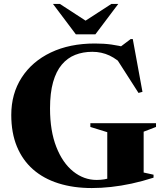

<svg xmlns="http://www.w3.org/2000/svg" viewBox="-20 -938 831 971"><path d="M706.5 -65.5 756.5 -54.5V-39.5Q699 -21 645.5 -9.5Q592 2 541.8 7.5Q491.5 13 444 13Q351 13 275.8 -10.8Q200.5 -34.5 147.2 -81.2Q94 -128 65.5 -197Q37 -266 37 -356.5Q37 -464 89.5 -545.5Q142 -627 237 -672.5Q332 -718 459.5 -718Q506 -718 543.2 -712.8Q580.5 -707.5 622.5 -697L568.5 -686L641 -740.5H651.5L700.5 -473.5L680.5 -468L555.5 -663L616.5 -595Q574 -638.5 533.8 -657.2Q493.5 -676 447 -676Q399.5 -676 360.2 -660.5Q321 -645 292.5 -611.2Q264 -577.5 248.5 -522.8Q233 -468 233 -389.5Q233 -276 264.8 -195Q296.5 -114 350.2 -71Q404 -28 468.5 -28Q488.5 -28 507.2 -31Q526 -34 542.8 -40.2Q559.5 -46.5 573.5 -55.5L522.5 -8V-269.5L437 -296V-315H769V-296L706.5 -272ZM436 -818.5H389.5L543 -918H578L462.5 -764.5H363.5L248 -918H283Z"/></svg>

Font: Newsreader 60pt
Style: Bold
Weight: 700
Designer: Hugues Gentile
Foundry: Production Type
Version: Version 1.003